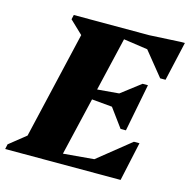

<svg xmlns="http://www.w3.org/2000/svg" viewBox="-131 -799 891 900"><g transform="rotate(15 314.5 -349.0)"><path d="M-28 0 -23 -24 57 -88 178 -608 115 -668 120 -690H486L638 -698H657L614 -508H588L494 -624L377 -641L316 -381L421 -390L515 -462H541L496 -231H470L404 -321L305 -330L239 -49L388 -62L546 -189H573L532 0Z"/></g></svg>

Font: Platypi ExtraBold
Style: Italic
Weight: 800
Italic angle: -13°
Designer: David Sargent
Foundry: Bolt Cutter Type
Version: Version 1.200; ttfautohint (v1.8.4.7-5d5b)